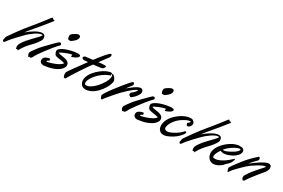

<svg xmlns="http://www.w3.org/2000/svg" viewBox="-1 -1778 4274 2895"><g transform="rotate(30 2136.0 -331.0)"><path d="M421 -334C421 -344 420 -355 417 -365C417 -365 418 -366 418 -367C418 -374 409 -388 399 -396C390 -402 378 -405 364 -405C305 -405 210 -350 124 -276C177 -350 286 -470 315 -508C350 -554 417 -634 427 -648C431 -653 432 -656 432 -657C432 -658 432 -659 431 -659C429 -659 425 -657 423 -657C421 -657 420 -657 420 -659C420 -659 421 -660 421 -661C421 -662 422 -663 422 -664C422 -665 421 -666 420 -666C417 -666 409 -661 404 -661C404 -661 403 -661 403 -662C403 -663 404 -665 404 -667C404 -669 403 -670 397 -670C389 -670 396 -681 388 -681C383 -681 377 -679 372 -674C364 -664 229 -487 151 -396C72 -305 -67 -107 -79 -87C-90 -66 -92 -44 -92 -36C-92 -29 -98 -27 -98 -22C-98 -19 -97 -15 -93 -10C-88 -1 -83 4 -77 4C-71 4 -64 -2 -54 -14C-36 -38 -14 -78 158 -251C208 -300 313 -380 368 -380C374 -380 379 -379 384 -377C381 -358 338 -318 261 -237C172 -146 130 -77 130 -40C130 -36 131 -32 132 -29C136 -18 132 -10 138 -3C140 0 142 1 146 1C152 1 161 -3 166 -3C170 -3 169 3 169 8C169 10 169 11 170 11C171 11 172 9 175 5C186 -12 220 -83 287 -150C353 -216 421 -299 421 -334Z M691 -402C685 -406 689 -406 683 -411C680 -414 676 -415 673 -415C671 -415 669 -414 667 -414C663 -411 658 -412 654 -411C642 -405 451 -211 427 -179C403 -147 349 -77 341 -56C338 -48 337 -43 337 -40C337 -34 340 -33 340 -31C340 -20 342 -11 348 -10C350 -10 347 3 362 13C363 14 364 14 365 14C371 14 371 3 374 3C378 3 382 9 388 9C394 9 401 5 411 -5C417 -10 432 -41 436 -50C445 -69 588 -275 690 -377C693 -380 694 -386 694 -391C694 -396 693 -401 691 -402ZM868 -577C872 -586 886 -604 886 -621C886 -633 882 -641 879 -647C875 -654 856 -658 847 -658C827 -657 757 -617 743 -597C736 -587 735 -579 735 -572C735 -564 737 -558 737 -556C737 -534 743 -525 750 -516C753 -512 761 -511 771 -511C781 -511 792 -513 797 -515C809 -522 838 -546 840 -548C850 -558 863 -568 868 -577Z M662 -93C664 -94 665 -98 665 -102C665 -109 663 -117 662 -122C660 -125 658 -127 653 -127C647 -127 640 -125 628 -122C597 -113 552 -95 552 -48C552 -11 581 11 614 11C619 11 626 11 632 10C700 3 878 -27 927 -141C929 -146 930 -154 930 -162C930 -175 927 -190 921 -200C915 -211 904 -221 887 -230C841 -252 759 -251 727 -269C735 -280 757 -292 804 -311C868 -338 900 -345 921 -345C918 -338 916 -329 916 -321C916 -318 916 -315 917 -313C917 -311 918 -311 921 -311C928 -311 945 -316 979 -333C1014 -351 1029 -369 1029 -383C1029 -392 1021 -402 1010 -402C1003 -402 997 -406 985 -406C941 -406 745 -376 687 -301C682 -295 680 -289 680 -277C680 -263 683 -253 689 -240C697 -223 704 -208 735 -201C792 -189 862 -186 875 -170C845 -122 725 -79 649 -63C649 -63 645 -62 640 -62C636 -62 631 -62 629 -65C631 -83 657 -91 662 -93Z M1434 -639C1431 -644 1428 -649 1422 -649C1419 -649 1415 -648 1409 -645C1387 -634 1305 -539 1228 -435C1164 -428 1110 -420 1103 -420C1087 -419 1088 -404 1079 -404C1075 -404 1074 -400 1074 -395C1074 -388 1076 -379 1081 -375C1090 -366 1100 -363 1110 -363C1123 -363 1136 -368 1162 -368H1179C1095 -253 981 -99 967 -71C965 -66 965 -63 965 -60C965 -38 964 -35 964 -33C964 -19 970 -6 975 5C979 15 981 18 984 18C986 18 988 16 992 16C994 16 997 19 1000 19C1003 19 1008 15 1016 0C1039 -46 1212 -309 1263 -374L1312 -380C1389 -388 1419 -395 1428 -406C1436 -418 1439 -425 1444 -430C1447 -433 1448 -436 1448 -439C1448 -448 1438 -454 1429 -454C1404 -454 1362 -451 1316 -446L1429 -599C1436 -609 1438 -613 1438 -614C1438 -615 1437 -615 1437 -615C1436 -615 1431 -611 1430 -611C1430 -618 1436 -624 1436 -633C1436 -635 1435 -637 1434 -639Z M1579 -368C1579 -371 1578 -373 1578 -375C1578 -384 1580 -388 1580 -393C1580 -395 1580 -397 1579 -399C1576 -405 1569 -407 1561 -407C1552 -407 1541 -404 1531 -402C1425 -377 1248 -229 1248 -100C1248 -88 1250 -76 1253 -65C1258 -46 1266 -30 1277 -21C1289 -5 1312 9 1350 9C1360 9 1373 8 1386 5C1541 -26 1660 -231 1660 -311C1660 -320 1658 -327 1656 -332C1636 -372 1623 -382 1607 -394C1600 -399 1597 -400 1596 -400C1593 -400 1594 -397 1591 -397C1588 -396 1585 -394 1585 -391C1585 -389 1587 -385 1592 -379C1595 -375 1598 -367 1598 -354C1598 -324 1582 -267 1523 -190C1442 -85 1373 -50 1329 -50C1323 -50 1317 -50 1311 -52C1303 -59 1299 -71 1299 -86C1299 -94 1300 -102 1303 -112C1319 -166 1401 -294 1554 -357C1566 -363 1579 -357 1579 -368Z M1942 -433C1941 -440 1936 -443 1929 -445C1925 -447 1927 -450 1924 -450L1918 -448C1881 -429 1689 -175 1658 -132C1627 -88 1610 -53 1606 -45C1605 -42 1604 -40 1604 -38C1605 -31 1607 -23 1613 -12C1619 0 1618 5 1623 10C1628 14 1632 16 1635 16C1640 16 1643 13 1647 9L1674 -28C1712 -74 1797 -176 1832 -211C1961 -340 2021 -378 2045 -380C2044 -365 2028 -342 1999 -317C1983 -303 1982 -301 1970 -292C1965 -288 1963 -283 1963 -267C1964 -254 1966 -247 1973 -244C1975 -242 1977 -242 1979 -242C1981 -242 1984 -243 1984 -240C1984 -240 1984 -232 1997 -232C2009 -232 2030 -253 2050 -271C2070 -289 2112 -345 2112 -376C2112 -391 2105 -411 2092 -421L2082 -427C2077 -428 2073 -429 2067 -429C2014 -429 1924 -354 1867 -306C1898 -349 1931 -390 1939 -400C1943 -406 1945 -411 1945 -416C1945 -423 1942 -428 1942 -433Z M2322 -402C2316 -406 2320 -406 2314 -411C2311 -414 2307 -415 2304 -415C2302 -415 2300 -414 2298 -414C2294 -411 2289 -412 2285 -411C2273 -405 2082 -211 2058 -179C2034 -147 1980 -77 1972 -56C1969 -48 1968 -43 1968 -40C1968 -34 1971 -33 1971 -31C1971 -20 1973 -11 1979 -10C1981 -10 1978 3 1993 13C1994 14 1995 14 1996 14C2002 14 2002 3 2005 3C2009 3 2013 9 2019 9C2025 9 2032 5 2042 -5C2048 -10 2063 -41 2067 -50C2076 -69 2219 -275 2321 -377C2324 -380 2325 -386 2325 -391C2325 -396 2324 -401 2322 -402ZM2499 -577C2503 -586 2517 -604 2517 -621C2517 -633 2513 -641 2510 -647C2506 -654 2487 -658 2478 -658C2458 -657 2388 -617 2374 -597C2367 -587 2366 -579 2366 -572C2366 -564 2368 -558 2368 -556C2368 -534 2374 -525 2381 -516C2384 -512 2392 -511 2402 -511C2412 -511 2423 -513 2428 -515C2440 -522 2469 -546 2471 -548C2481 -558 2494 -568 2499 -577Z M2293 -93C2295 -94 2296 -98 2296 -102C2296 -109 2294 -117 2293 -122C2291 -125 2289 -127 2284 -127C2278 -127 2271 -125 2259 -122C2228 -113 2183 -95 2183 -48C2183 -11 2212 11 2245 11C2250 11 2257 11 2263 10C2331 3 2509 -27 2558 -141C2560 -146 2561 -154 2561 -162C2561 -175 2558 -190 2552 -200C2546 -211 2535 -221 2518 -230C2472 -252 2390 -251 2358 -269C2366 -280 2388 -292 2435 -311C2499 -338 2531 -345 2552 -345C2549 -338 2547 -329 2547 -321C2547 -318 2547 -315 2548 -313C2548 -311 2549 -311 2552 -311C2559 -311 2576 -316 2610 -333C2645 -351 2660 -369 2660 -383C2660 -392 2652 -402 2641 -402C2634 -402 2628 -406 2616 -406C2572 -406 2376 -376 2318 -301C2313 -295 2311 -289 2311 -277C2311 -263 2314 -253 2320 -240C2328 -223 2335 -208 2366 -201C2423 -189 2493 -186 2506 -170C2476 -122 2356 -79 2280 -63C2280 -63 2276 -62 2271 -62C2267 -62 2262 -62 2260 -65C2262 -83 2288 -91 2293 -93Z M2766 4C2916 -51 2993 -161 2993 -184C2993 -195 2985 -200 2977 -200C2972 -200 2968 -198 2965 -195C2917 -135 2820 -78 2760 -63C2751 -61 2742 -59 2734 -59C2710 -59 2691 -70 2683 -89C2683 -173 2759 -262 2824 -307C2882 -347 2931 -367 2957 -367C2965 -367 2971 -365 2974 -361C2967 -349 2951 -338 2941 -329C2935 -324 2933 -320 2933 -316C2933 -309 2941 -303 2941 -294C2941 -281 2962 -283 2965 -281C2972 -281 2983 -287 2995 -298C3007 -308 3018 -331 3018 -351C3018 -363 3011 -381 2999 -390C2996 -394 2990 -399 2984 -404C2976 -409 2963 -412 2947 -412C2902 -412 2832 -391 2766 -342C2642 -251 2610 -159 2610 -97C2610 -69 2616 -46 2624 -33C2627 -27 2632 -22 2636 -18C2651 1 2675 15 2709 15C2726 15 2745 12 2766 4Z M3494 -334C3494 -344 3493 -355 3490 -365C3490 -365 3491 -366 3491 -367C3491 -374 3482 -388 3472 -396C3463 -402 3451 -405 3437 -405C3378 -405 3283 -350 3197 -276C3250 -350 3359 -470 3388 -508C3423 -554 3490 -634 3500 -648C3504 -653 3505 -656 3505 -657C3505 -658 3505 -659 3504 -659C3502 -659 3498 -657 3496 -657C3494 -657 3493 -657 3493 -659C3493 -659 3494 -660 3494 -661C3494 -662 3495 -663 3495 -664C3495 -665 3494 -666 3493 -666C3490 -666 3482 -661 3477 -661C3477 -661 3476 -661 3476 -662C3476 -663 3477 -665 3477 -667C3477 -669 3476 -670 3470 -670C3462 -670 3469 -681 3461 -681C3456 -681 3450 -679 3445 -674C3437 -664 3302 -487 3224 -396C3145 -305 3006 -107 2994 -87C2983 -66 2981 -44 2981 -36C2981 -29 2975 -27 2975 -22C2975 -19 2976 -15 2980 -10C2985 -1 2990 4 2996 4C3002 4 3009 -2 3019 -14C3037 -38 3059 -78 3231 -251C3281 -300 3386 -380 3441 -380C3447 -380 3452 -379 3457 -377C3454 -358 3411 -318 3334 -237C3245 -146 3203 -77 3203 -40C3203 -36 3204 -32 3205 -29C3209 -18 3205 -10 3211 -3C3213 0 3215 1 3219 1C3225 1 3234 -3 3239 -3C3243 -3 3242 3 3242 8C3242 10 3242 11 3243 11C3244 11 3245 9 3248 5C3259 -12 3293 -83 3360 -150C3426 -216 3494 -299 3494 -334Z M3829 -193 3831 -207C3831 -211 3830 -213 3828 -213C3824 -213 3818 -208 3809 -199C3707 -100 3617 -62 3564 -62C3550 -62 3539 -64 3531 -68C3528 -75 3527 -83 3527 -92C3527 -123 3545 -160 3579 -210C3592 -203 3617 -197 3636 -197C3711 -197 3877 -269 3877 -366C3877 -396 3851 -417 3820 -417C3817 -417 3816 -417 3814 -416C3808 -417 3802 -418 3795 -418C3730 -418 3629 -375 3540 -277C3484 -215 3464 -158 3464 -113C3464 -43 3510 3 3542 10C3552 15 3564 18 3577 18C3616 18 3664 -2 3695 -25C3736 -55 3727 -61 3769 -96C3812 -131 3824 -171 3829 -193ZM3760 -299C3694 -259 3647 -237 3614 -237C3609 -237 3604 -237 3599 -238C3602 -242 3605 -246 3609 -251C3661 -316 3773 -381 3816 -381C3823 -381 3828 -379 3831 -375C3830 -358 3815 -332 3760 -299Z M4150 -388C4150 -395 4147 -396 4147 -401C4147 -402 4147 -404 4148 -406C4149 -408 4149 -409 4149 -409C4149 -412 4145 -409 4141 -413C4136 -417 4138 -421 4131 -421C4131 -421 4129 -423 4127 -423C4126 -423 4126 -422 4124 -421C4116 -416 4029 -335 3985 -285C3940 -234 3826 -84 3813 -57C3811 -53 3810 -49 3810 -46C3810 -42 3811 -39 3812 -37V-28C3812 -26 3812 -24 3814 -22C3819 -17 3815 -12 3820 -8C3821 -7 3821 -7 3821 -2C3821 1 3822 6 3834 14C3837 14 3840 10 3843 4C3850 -6 3863 -26 3874 -40C3906 -77 4025 -200 4084 -241C4202 -322 4256 -344 4281 -344C4286 -344 4290 -343 4293 -341C4271 -305 4168 -217 4082 -80C4070 -62 4067 -48 4067 -36C4067 -24 4071 -14 4075 -7C4082 7 4084 -3 4087 5C4088 9 4089 10 4090 10C4091 10 4093 6 4099 6C4100 7 4102 7 4103 7C4109 7 4114 3 4121 -11C4130 -29 4172 -88 4232 -162C4290 -235 4356 -298 4356 -347C4356 -359 4355 -400 4333 -400C4328 -405 4320 -408 4311 -408C4243 -408 4114 -310 4036 -250C4047 -262 4054 -272 4058 -277C4079 -304 4129 -354 4139 -363C4149 -372 4150 -380 4150 -388Z"/></g></svg>

Font: Oregano
Style: Italic
Weight: 400
Italic angle: -12°
Designer: Astigmatic (AOETI)
Foundry: Astigmatic (AOETI)
Version: Version 1.000